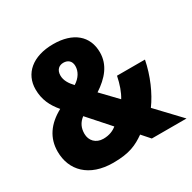

<svg xmlns="http://www.w3.org/2000/svg" viewBox="-161 -886 1061 1059"><g transform="rotate(-30 369.5 -356.5)"><path d="M307 -723C174 -723 98 -654 98 -555C98 -490 122 -441 162 -394C77 -348 32 -283 32 -197C32 -77 115 10 268 10C372 10 420 -14 473 -51L518 0H739L598 -149C645 -213 685 -304 703 -396H525C515 -347 500 -304 480 -272L386 -370C459 -418 508 -475 508 -555C508 -660 433 -723 307 -723ZM304 -606C332 -606 353 -590 353 -557C353 -524 334 -491 297 -468C272 -494 255 -522 255 -552C255 -589 277 -606 304 -606ZM252 -296 372 -161C353 -145 325 -132 287 -132C239 -132 209 -165 209 -208C209 -245 222 -273 252 -296Z"/></g></svg>

Font: Noto Sans Bengali SemiCondensed ExtraBold
Style: Regular
Weight: 800
Width: 4
Designer: Joana Ranito - Universal Thirst; Jelle Bosma - Monotype Design Team
Foundry: Universal Thirst ehf.
Version: Version 3.000